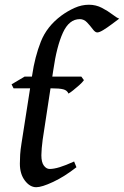

<svg xmlns="http://www.w3.org/2000/svg" viewBox="-20 -762 518 802"><path d="M478 -684.1Q464.4 -673.8 446 -660.2Q427.7 -646.5 411.4 -636.5Q395 -626.5 386.2 -626.5Q377.4 -626.5 367.2 -640.4Q356.9 -654.3 343.8 -668.2Q330.6 -682.1 313.5 -682.1Q268.6 -682.1 242.7 -625.2Q216.8 -568.4 202.6 -469.2L158.2 -178.2Q155.8 -161.6 154.3 -142.8Q152.8 -124 152.8 -113.8Q152.8 -84 163.3 -70.1Q173.8 -56.2 187.5 -56.2Q204.6 -56.2 228.8 -63.5Q252.9 -70.8 289.6 -87.4L299.3 -63.5Q249.5 -24.4 202.1 -2.2Q154.8 20 131.3 20Q105 20 84 -7.6Q63 -35.2 63 -78.1Q63 -96.7 64.2 -116.2Q65.4 -135.7 69.8 -163.1L114.3 -447.8Q125.5 -524.4 150.6 -588.1Q175.8 -651.9 236.3 -696.8Q262.2 -715.8 291.5 -729Q320.8 -742.2 351.6 -742.2Q380.9 -742.2 406 -729Q431.2 -715.8 449.5 -701.7Q467.8 -687.5 478 -684.1ZM330.6 -427.2Q324.2 -418 311 -406.2Q297.9 -394.5 285.2 -384.5Q272.5 -374.5 266.1 -371.1Q260.3 -384.8 244.4 -388.9Q228.5 -393.1 193.8 -393.1H36.6L28.3 -409.7L82.5 -441.9H319.8Z"/></svg>

Font: Gentium Book Plus
Style: Italic
Weight: 400
Italic angle: -8°
Designer: Victor Gaultney, Annie Olsen, Iska Routamaa, Becca Hirsbrunner
Foundry: SIL International
Version: Version 6.101